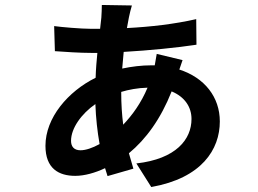

<svg xmlns="http://www.w3.org/2000/svg" viewBox="-20 -698 1040 773"><path d="M715 -456 611 -481 603 -435H589C550 -435 510 -430 472 -422L478 -489C581 -495 693 -506 771 -518L770 -621C682 -601 587 -590 491 -585L499 -628C503 -646 506 -660 511 -676L390 -678C390 -664 389 -642 388 -627L383 -582H347C306 -582 226 -589 198 -593L201 -492C239 -489 304 -485 347 -485H372C369 -454 366 -420 365 -385C254 -330 163 -224 163 -111C163 -19 217 10 283 10C320 10 363 -2 403 -21L413 11L517 -19L499 -81C568 -138 627 -219 671 -330C724 -308 751 -267 751 -219C751 -137 689 -58 529 -40L589 55C792 19 865 -96 865 -209C865 -307 804 -385 702 -418ZM574 -345C548 -283 513 -235 476 -196C471 -235 468 -279 468 -328C498 -337 534 -344 574 -345ZM381 -118C352 -102 325 -93 304 -93C278 -93 266 -108 266 -131C266 -182 308 -240 364 -279C366 -223 372 -168 381 -118Z"/></svg>

Font: Noto Sans Mono CJK HK
Style: Bold
Weight: 700
Designer: Ryoko NISHIZUKA 西塚涼子 (kana, bopomofo & ideographs); Paul D. Hunt (Latin, Greek & Cyrillic); Sandoll Communications 산돌커뮤니
Foundry: Adobe
Version: Version 2.004;hotconv 1.0.118;makeotfexe 2.5.65603